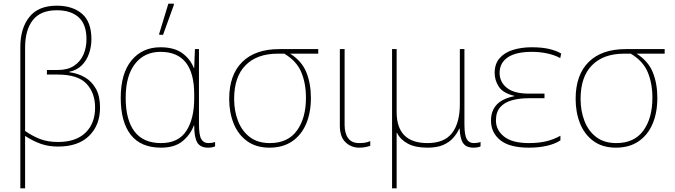

<svg xmlns="http://www.w3.org/2000/svg" viewBox="-20 -796 3686 1048"><path d="M91 232V-540Q91 -641 140 -703Q189 -765 290 -765Q376 -765 427.5 -721Q479 -677 479 -582Q479 -542 466 -504Q453 -466 426.5 -439.5Q400 -413 358 -404V-402Q405 -396 443 -374Q481 -352 503.5 -311.5Q526 -271 526 -209Q526 -113 466.5 -54.5Q407 4 297 4Q247 4 205.5 -10Q164 -24 117 -54V232ZM297 -21Q394 -21 446.5 -71.5Q499 -122 499 -209Q499 -289 452 -339Q405 -389 295 -389H236V-414H295Q349 -414 383.5 -436.5Q418 -459 435 -497Q452 -535 452 -582Q452 -663 409.5 -701.5Q367 -740 290 -740Q201 -740 159 -686Q117 -632 117 -536V-81Q161 -51 202 -36Q243 -21 297 -21Z M859 10Q749 10 694 -60Q639 -130 639 -262Q639 -395 698 -466.5Q757 -538 856 -538Q930 -538 974 -506.5Q1018 -475 1038 -425H1040L1044 -528H1066V-119Q1066 -59 1078.5 -37Q1091 -15 1117 -15Q1138 -15 1154 -21V3Q1138 10 1116 10Q1073 10 1056.5 -18.5Q1040 -47 1040 -111H1038Q1020 -62 977 -26Q934 10 859 10ZM859 -15Q954 -15 997 -81.5Q1040 -148 1040 -258V-281Q1040 -513 856 -513Q768 -513 717 -447.5Q666 -382 666 -262Q666 -142 714 -78.5Q762 -15 859 -15ZM849 -606V-612L899 -776H929V-769L870 -606Z M1451 10Q1378 10 1329 -25.5Q1280 -61 1255.5 -121.5Q1231 -182 1231 -256Q1231 -387 1302 -457.5Q1373 -528 1505 -528H1717V-503H1564Q1628 -462 1652.5 -400.5Q1677 -339 1677 -262Q1677 -181 1651 -120Q1625 -59 1574.5 -24.5Q1524 10 1451 10ZM1453 -15Q1551 -15 1600.5 -83Q1650 -151 1650 -262Q1650 -341 1624.5 -402Q1599 -463 1532 -503H1495Q1383 -503 1320.5 -440Q1258 -377 1258 -256Q1258 -190 1279.5 -135Q1301 -80 1344 -47.5Q1387 -15 1453 -15Z M1940 10Q1897 10 1866 -19.5Q1835 -49 1835 -110V-528H1861V-114Q1861 -68 1880.5 -41.5Q1900 -15 1940 -15Q1955 -15 1970.5 -17Q1986 -19 2001 -26V0Q1989 4 1974 7Q1959 10 1940 10Z M2120 232V-528H2145V-185Q2145 -15 2313 -15Q2406 -15 2448 -70.5Q2490 -126 2490 -227V-528H2515V-119Q2515 -59 2527.5 -37Q2540 -15 2566 -15Q2587 -15 2603 -21V3Q2587 10 2565 10Q2525 10 2508 -14.5Q2491 -39 2489 -94H2487Q2474 -66 2453 -42.5Q2432 -19 2398.5 -4.5Q2365 10 2313 10Q2247 10 2206 -12Q2165 -34 2147 -71H2145V232Z M2867 10Q2761 10 2710.5 -31Q2660 -72 2660 -138Q2660 -191 2691 -224.5Q2722 -258 2787 -271V-273Q2725 -288 2702.5 -323Q2680 -358 2680 -398Q2680 -448 2707.5 -479Q2735 -510 2781 -524Q2827 -538 2882 -538Q2938 -538 2976.5 -529Q3015 -520 3043 -504L3038 -479Q3009 -495 2968.5 -504Q2928 -513 2883 -513Q2795 -513 2751 -482.5Q2707 -452 2707 -398Q2707 -349 2746 -317Q2785 -285 2867 -285H2952V-260H2867Q2815 -260 2774 -248.5Q2733 -237 2710 -210.5Q2687 -184 2687 -138Q2687 -86 2731.5 -50.5Q2776 -15 2867 -15Q2917 -15 2958 -24Q2999 -33 3039 -55V-30Q3011 -11 2966.5 -0.5Q2922 10 2867 10Z M3342 10Q3269 10 3220 -25.5Q3171 -61 3146.5 -121.5Q3122 -182 3122 -256Q3122 -387 3193 -457.5Q3264 -528 3396 -528H3608V-503H3455Q3519 -462 3543.5 -400.5Q3568 -339 3568 -262Q3568 -181 3542 -120Q3516 -59 3465.5 -24.5Q3415 10 3342 10ZM3344 -15Q3442 -15 3491.5 -83Q3541 -151 3541 -262Q3541 -341 3515.5 -402Q3490 -463 3423 -503H3386Q3274 -503 3211.5 -440Q3149 -377 3149 -256Q3149 -190 3170.5 -135Q3192 -80 3235 -47.5Q3278 -15 3344 -15Z"/></svg>

Font: Noto Sans Thin
Style: Regular
Weight: 100
Designer: Monotype Design Team
Foundry: Monotype Imaging Inc.
Version: Version 2.007